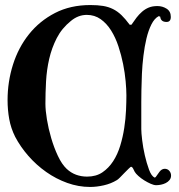

<svg xmlns="http://www.w3.org/2000/svg" viewBox="-20 -736 708 761"><path d="M609 -672Q592 -663 580 -639Q568 -615 560.5 -583.5Q553 -552 548.5 -515Q544 -478 542.5 -443.5Q541 -409 540.5 -379Q540 -349 540 -331V-224Q540 -210 543.5 -180.5Q547 -151 554 -120.5Q561 -90 570.5 -64Q580 -38 593 -32L597 -34Q603 -43 612 -55Q621 -67 633 -67Q644 -67 651 -59Q658 -51 658 -40Q658 -30 652 -22.5Q646 -15 637 -10.5Q628 -6 618 -4Q608 -2 599 -2Q590 -2 577.5 -7.5Q565 -13 552 -21Q539 -29 528.5 -38.5Q518 -48 514 -55Q512 -59 508 -67Q504 -75 499 -75Q498 -75 490 -67.5Q482 -60 473 -50.5Q464 -41 455.5 -32.5Q447 -24 443 -22Q420 -8 391.5 -1.5Q363 5 337 5Q291 5 246.5 -11Q202 -27 163 -54.5Q124 -82 92.5 -118Q61 -154 40 -194Q23 -228 16.5 -264.5Q10 -301 10 -339Q10 -412 31.5 -480Q53 -548 95 -600.5Q137 -653 198 -684.5Q259 -716 338 -716Q367 -716 388.5 -712.5Q410 -709 428 -700Q446 -691 461.5 -676Q477 -661 494 -638H495H501Q511 -653 521 -666Q531 -679 543 -689.5Q555 -700 569.5 -706Q584 -712 604 -712Q624 -712 640.5 -701.5Q657 -691 657 -669Q657 -649 640 -649Q617 -649 615 -670ZM481 -358Q481 -381 478 -414Q475 -447 468 -482Q461 -517 449.5 -552Q438 -587 420.5 -615Q403 -643 379 -660Q355 -677 324 -677Q290 -677 261 -653Q225 -624 205 -585Q185 -546 175 -502.5Q165 -459 162.5 -413Q160 -367 160 -325Q160 -299 166 -262.5Q172 -226 183 -188.5Q194 -151 209.5 -118Q225 -85 244 -67Q261 -51 281.5 -43.5Q302 -36 325 -36Q361 -36 386 -53Q411 -70 428.5 -97Q446 -124 456.5 -158.5Q467 -193 472.5 -229Q478 -265 479.5 -299Q481 -333 481 -358Z"/></svg>

Font: Hoc Opus
Style: Regular
Weight: 400
Version: Version 1.001